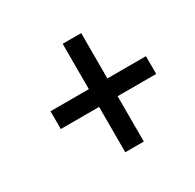

<svg xmlns="http://www.w3.org/2000/svg" viewBox="-104 -689 676 664"><g transform="rotate(-30 234.0 -357.5)"><path d="M219 -141V-322H66V-393H219V-574H293V-393H447V-322H293V-141Z"/></g></svg>

Font: Noto Serif Condensed ExtraBold
Style: Italic
Weight: 800
Width: 3
Italic angle: -12°
Designer: Monotype Design Team
Foundry: Monotype Imaging Inc.
Version: Version 2.014; ttfautohint (v1.8.4.7-5d5b)